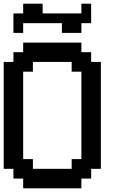

<svg xmlns="http://www.w3.org/2000/svg" viewBox="-20 -1020 644 1040"><path d="M262.7 0H105.5V-26.4V-52.7H79.1H52.7V-79.1V-105.5H26.4H0V-394.5V-684.6H26.4H52.7V-710.9V-737.3H79.1H105.5V-762.7V-789.1H262.7H420.9V-762.7V-737.3H447.3H473.6V-710.9V-684.6H500H526.4V-394.5V-105.5H500H473.6V-79.1V-52.7H447.3H420.9V-26.4V0ZM262.7 -105.5H368.2V-131.8V-158.2H394.5H420.9V-394.5V-631.8H394.5H368.2V-658.2V-684.6H262.7H158.2V-658.2V-631.8H131.8H105.5V-394.5V-158.2H131.8H158.2V-131.8V-105.5ZM79.1 -841.8H52.7V-894.5V-947.3H79.1H105.5V-973.6V-1000H158.2H210.9V-973.6V-947.3H315.4H420.9V-973.6V-1000H447.3H473.6V-947.3V-894.5H447.3H420.9V-868.2V-841.8H368.2H315.4V-868.2V-894.5H210.9H105.5V-868.2V-841.8Z"/></svg>

Font: VCR Jazz Mono
Style: Regular
Weight: 400
Version: Version 3.1